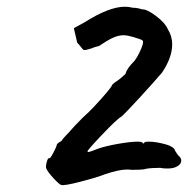

<svg xmlns="http://www.w3.org/2000/svg" viewBox="-20 -559 560 572"><path d="M118 -57Q117 -58 117 -63Q117 -70 120 -79Q123 -88 126 -88Q129 -85 138.5 -103Q148 -121 149 -127Q150 -131 155.5 -134.5Q161 -138 163 -139Q168 -147 177.5 -156.5Q187 -166 190 -170Q194 -175 205 -186.5Q216 -198 225 -207Q249 -229 260 -241Q312 -297 314 -306Q315 -307 318 -310Q321 -313 326 -316Q341 -326 354 -339Q357 -354 381 -378Q389 -389 395.5 -402.5Q402 -416 405 -426Q408 -436 404 -439Q400 -442 376 -449Q359 -454 348 -454Q333 -454 316.5 -446.5Q300 -439 275 -422Q261 -419 253 -415Q235 -409 230 -410Q227 -411 221 -419Q215 -427 210 -432L200 -475L231 -492Q305 -539 352 -539Q364 -539 375 -536Q384 -536 393 -534Q402 -532 404 -531Q417 -532 444 -512Q471 -492 480 -472Q493 -451 493 -427Q493 -388 463 -343Q441 -317 396 -268Q351 -219 341 -211Q329 -205 283 -156.5Q237 -108 241 -108Q240 -104 253.5 -109Q267 -114 272 -116Q295 -124 332 -130.5Q369 -137 390 -137Q400 -137 404 -135Q406 -131 407.5 -131.5Q409 -132 409 -133Q410 -137 423 -137Q446 -137 477 -128Q487 -125 494 -120Q501 -115 501 -111Q502 -110 504.5 -105.5Q507 -101 512 -95Q520 -89 520 -80Q520 -71 509 -64Q498 -57 479 -57Q465 -57 457 -59Q431 -59 414 -56Q411 -54 395.5 -53.5Q380 -53 372 -53Q367 -54 358 -54Q335 -54 293 -40Q271 -31 221 -18Q171 -5 162 -8Q156 -10 139 -28.5Q122 -47 118 -57Z"/></svg>

Font: Caveat
Style: Bold
Weight: 700
Designer: Pablo Impallari
Foundry: Pablo Impallari
Version: Version 1.500; ttfautohint (v1.6)